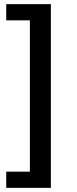

<svg xmlns="http://www.w3.org/2000/svg" viewBox="-20 -725 373 925"><path d="M10 180V102H124V-627H10V-705H225V180Z"/></svg>

Font: Nunito Sans SemiBold
Style: Regular
Weight: 600
Designer: Vernon Adams
Foundry: Vernon Adams
Version: Version 3.101; ttfautohint (v1.8.4.7-5d5b);gftools[0.9.27]